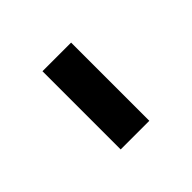

<svg xmlns="http://www.w3.org/2000/svg" viewBox="-88 -936 595 595"><g transform="rotate(-45 209.5 -638.5)"><path d="M146.5 -810.1H272V-467.3H146.5Z"/></g></svg>

Font: Krona One
Style: Regular
Weight: 400
Version: Version 1.003